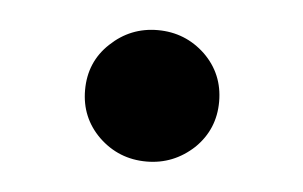

<svg xmlns="http://www.w3.org/2000/svg" viewBox="-28 -182 341 216"><g transform="rotate(5 143.0 -74.0)"><path d="M67.4 -74.2Q67.4 -106 89.8 -127Q112.3 -148.4 143.1 -148.4Q174.3 -148.4 196.8 -127Q218.8 -105.5 218.8 -74.2Q218.8 -43 196.8 -21.5Q173.8 0 143.1 0Q111.8 0 89.4 -21.5Q67.4 -43 67.4 -74.2Z"/></g></svg>

Font: Vazirmatn UI FD NL Medium
Style: Regular
Weight: 500
Designer: Saber Rastikerdar
Foundry: Saber Rastikerdar
Version: Version 33.003